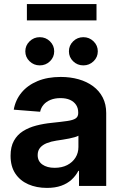

<svg xmlns="http://www.w3.org/2000/svg" viewBox="-20 -918 602 948"><path d="M211.9 9.8Q160.2 9.8 119.6 -8.1Q79.1 -25.9 55.7 -61Q32.2 -96.2 32.2 -148.9Q32.2 -193.4 48.8 -223.1Q65.4 -252.9 94 -270.8Q122.6 -288.6 159.2 -298.1Q195.8 -307.6 235.8 -311.5Q283.2 -316.4 312 -320.6Q340.8 -324.7 353.5 -333.3Q366.2 -341.8 366.2 -359.4V-362.3Q366.2 -384.3 355.7 -400.1Q345.2 -416 325.9 -424.8Q306.6 -433.6 278.3 -433.6Q250.5 -433.6 229.2 -424.8Q208 -416 195.1 -400.9Q182.1 -385.7 178.2 -366.2L47.9 -376.5Q56.2 -424.3 86.2 -460.7Q116.2 -497.1 165.3 -517.6Q214.4 -538.1 279.8 -538.1Q327.1 -538.1 367.9 -526.6Q408.7 -515.1 439.5 -492.4Q470.2 -469.7 487.3 -436.5Q504.4 -403.3 504.4 -359.9V0H370.1V-74.2H366.7Q354 -49.8 333.3 -30.8Q312.5 -11.7 282.5 -1Q252.4 9.8 211.9 9.8ZM249.5 -89.4Q285.6 -89.4 312 -103Q338.4 -116.7 352.8 -139.9Q367.2 -163.1 367.2 -191.9V-248Q360.8 -244.1 348.9 -240.7Q336.9 -237.3 321.8 -234.1Q306.6 -231 290.3 -228.5Q273.9 -226.1 258.3 -223.6Q232.4 -219.7 211.4 -211.4Q190.4 -203.1 178.2 -188.7Q166 -174.3 166 -152.3Q166 -122.1 189.2 -105.7Q212.4 -89.4 249.5 -89.4ZM391.6 -595.2Q361.8 -595.2 341.1 -615.5Q320.3 -635.7 320.3 -664.6Q320.3 -693.4 341.1 -713.9Q361.8 -734.4 391.6 -734.4Q420.9 -734.4 441.9 -713.9Q462.9 -693.4 462.9 -664.6Q462.9 -635.7 441.9 -615.5Q420.9 -595.2 391.6 -595.2ZM176.3 -595.2Q147 -595.2 126 -615.5Q105 -635.7 105 -664.6Q105 -693.4 126 -713.9Q147 -734.4 176.3 -734.4Q206.1 -734.4 226.8 -713.9Q247.6 -693.4 247.6 -664.6Q247.6 -635.7 226.8 -615.5Q206.1 -595.2 176.3 -595.2ZM456.5 -897.9V-817.4H112.8V-897.9Z"/></svg>

Font: Inter Cardless Tabular Bold
Style: Bold
Weight: 700
Designer: Rasmus Andersson
Foundry: rsms
Version: Version 4.000;git-4fc901f